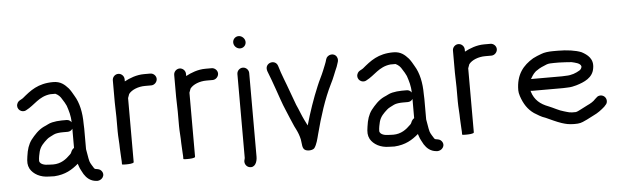

<svg xmlns="http://www.w3.org/2000/svg" viewBox="-47 -839 3467 1069"><g transform="rotate(-5 1686.0 -304.5)"><path d="M358 -42 362 -30C367.8 -10.6 376.5 1 385 18C399 40 419.6 59.3 452 62C481.6 66.9 508.5 34.7 486 8.5C478.1 -0.7 469.6 -1.9 457 -4C449.4 -4 445.6 -9.8 443 -15C437 -24.6 432.9 -30.2 428 -40L424 -50C418 -70.9 416 -96.3 411 -119V-233C411 -241.7 410.7 -251 410 -261C410 -323.8 398.1 -379.1 373 -420C365.3 -433.8 355.2 -451.6 345 -464C324.3 -486.8 302.9 -507 261 -507C175.4 -507 131.9 -471.1 85 -432L75 -426C63.7 -420.4 55.8 -415.5 51.5 -402.5C41.8 -373.5 73.6 -349.8 98 -364C146.4 -388.2 174 -433.8 239 -441H268C285.1 -432.4 294.4 -423.3 304 -406C312.3 -393 318.6 -383.5 325 -369C334.4 -340.8 344 -311.4 344 -275C337.3 -285 328.3 -290 317 -290H290C272.8 -290 249.4 -287.3 236 -284C217.2 -280 205.9 -270.9 188 -264C157.1 -249.4 133.7 -222.6 114 -198C96.1 -173.5 87 -145.3 82 -107C77.2 -75.7 77.4 -59.2 88 -38C105.8 -6.9 144.1 15 193 15C202.3 15.7 212 16 222 16C284.3 12.3 322.8 -11.9 358 -42ZM345 -239V-132C339 -128 334.3 -123 331 -117L326 -106C324.7 -102.7 322 -99.3 318 -96C295.2 -73.2 266 -50 221 -50C212.3 -50 204 -50.3 196 -51C174.1 -51 149.5 -56.9 145 -75V-77.5C145 -94.2 150.1 -116.3 153 -128C161.1 -157.7 179.6 -174.6 200 -193C209.3 -202.3 229.8 -209.9 240 -216C251.6 -221.8 273.2 -224 290 -224H317C329 -224 338.3 -229 345 -239Z M626 -521C608.3 -521 593 -506 593 -488V-365C593 -339.1 595 -310 595 -283V-202C595 -171.4 599 -137.3 599 -107C599 -94.2 602 -60.4 602 -50C602.7 -46 603 -40.7 603 -34V-18C603 -14.5 620.6 -15 626.5 -15C636.9 -15 669 -15.6 669 -24V-382C671.6 -387.1 674.4 -398.7 677 -404C693.8 -426.5 731.1 -441 769 -441H804C821.4 -441 837 -456.9 837 -474.5C837 -492.1 821.4 -507 804 -507H769C726.8 -507 688 -491.6 659 -476V-488C659 -506 643.7 -521 626 -521Z M969 -521C951.3 -521 936 -506 936 -488V-365C936 -339.1 938 -310 938 -283V-202C938 -171.4 942 -137.3 942 -107C942 -94.2 945 -60.4 945 -50C945.7 -46 946 -40.7 946 -34V-18C946 -14.5 963.6 -15 969.5 -15C979.9 -15 1012 -15.6 1012 -24V-382C1014.6 -387.1 1017.4 -398.7 1020 -404C1036.8 -426.5 1074.1 -441 1112 -441H1147C1164.4 -441 1180 -456.9 1180 -474.5C1180 -492.1 1164.4 -507 1147 -507H1112C1069.8 -507 1031 -491.6 1002 -476V-488C1002 -506 986.7 -521 969 -521Z M1287 -462V6C1287 10.8 1285.1 14.8 1284 19C1279.5 38.6 1292 55.5 1307 59.5C1339.5 68.3 1353 34.8 1353 6V-462C1353 -480 1337.7 -495 1320 -495C1302.3 -495 1287 -480 1287 -462ZM1279 -639C1279 -620 1295.2 -603 1315 -603C1333.5 -603 1348 -617.5 1348 -636C1348 -654.7 1330.7 -672 1312 -672C1293.5 -672 1279 -657.5 1279 -639Z M1453 -469 1455 -462C1468.1 -427.1 1479.9 -398.4 1492 -362C1507 -320.6 1520.9 -275.5 1538 -237C1551.6 -206 1563.6 -173.7 1577 -145L1587 -125C1595.6 -107.7 1602.2 -90.4 1607 -69C1612 -44.1 1607.6 -15.6 1629 -7C1645.9 -0.2 1669.9 -4.2 1678 -14C1691.9 -33.5 1698.3 -61.6 1706 -91C1730.4 -184.4 1761 -282.1 1801 -362C1816.9 -391.8 1827.1 -423.5 1841 -454L1848 -475C1852 -485.8 1853.8 -496.4 1847.5 -508.5C1833.5 -535.4 1794.6 -526.9 1787 -502C1781.4 -479.4 1771.6 -460.8 1764 -440C1752.3 -410.7 1738.2 -386.5 1726 -356C1697.9 -289.2 1673.1 -217 1652 -143C1650 -147.7 1648 -151.7 1646 -155L1636 -175C1622.7 -201.5 1611.5 -234.3 1598 -263C1588.8 -287.5 1579.6 -312.6 1570 -339C1552.3 -389.8 1531.4 -436.7 1517 -487C1504.4 -528.1 1443.2 -511.6 1453 -469Z M2259 -42 2263 -30C2268.8 -10.6 2277.5 1 2286 18C2300 40 2320.6 59.3 2353 62C2382.6 66.9 2409.5 34.7 2387 8.5C2379.1 -0.7 2370.6 -1.9 2358 -4C2350.4 -4 2346.6 -9.8 2344 -15C2338 -24.6 2333.9 -30.2 2329 -40L2325 -50C2319 -70.9 2317 -96.3 2312 -119V-233C2312 -241.7 2311.7 -251 2311 -261C2311 -323.8 2299.1 -379.1 2274 -420C2266.3 -433.8 2256.2 -451.6 2246 -464C2225.3 -486.8 2203.9 -507 2162 -507C2076.4 -507 2032.9 -471.1 1986 -432L1976 -426C1964.7 -420.4 1956.8 -415.5 1952.5 -402.5C1942.8 -373.5 1974.6 -349.8 1999 -364C2047.4 -388.2 2075 -433.8 2140 -441H2169C2186.1 -432.4 2195.4 -423.3 2205 -406C2213.3 -393 2219.6 -383.5 2226 -369C2235.4 -340.8 2245 -311.4 2245 -275C2238.3 -285 2229.3 -290 2218 -290H2191C2173.8 -290 2150.4 -287.3 2137 -284C2118.2 -280 2106.9 -270.9 2089 -264C2058.1 -249.4 2034.7 -222.6 2015 -198C1997.1 -173.5 1988 -145.3 1983 -107C1978.2 -75.7 1978.4 -59.2 1989 -38C2006.8 -6.9 2045.1 15 2094 15C2103.3 15.7 2113 16 2123 16C2185.3 12.3 2223.8 -11.9 2259 -42ZM2246 -239V-132C2240 -128 2235.3 -123 2232 -117L2227 -106C2225.7 -102.7 2223 -99.3 2219 -96C2196.2 -73.2 2167 -50 2122 -50C2113.3 -50 2105 -50.3 2097 -51C2075.1 -51 2050.5 -56.9 2046 -75V-77.5C2046 -94.2 2051.1 -116.3 2054 -128C2062.1 -157.7 2080.6 -174.6 2101 -193C2110.3 -202.3 2130.8 -209.9 2141 -216C2152.6 -221.8 2174.2 -224 2191 -224H2218C2230 -224 2239.3 -229 2246 -239Z M2527 -521C2509.3 -521 2494 -506 2494 -488V-365C2494 -339.1 2496 -310 2496 -283V-202C2496 -171.4 2500 -137.3 2500 -107C2500 -94.2 2503 -60.4 2503 -50C2503.7 -46 2504 -40.7 2504 -34V-18C2504 -14.5 2521.6 -15 2527.5 -15C2537.9 -15 2570 -15.6 2570 -24V-382C2572.6 -387.1 2575.4 -398.7 2578 -404C2594.8 -426.5 2632.1 -441 2670 -441H2705C2722.4 -441 2738 -456.9 2738 -474.5C2738 -492.1 2722.4 -507 2705 -507H2670C2627.8 -507 2589 -491.6 2560 -476V-488C2560 -506 2544.7 -521 2527 -521Z M2913 -292C2918.1 -302.2 2930.8 -320.9 2938 -327C2942 -331.7 2946.7 -335.3 2952 -338C2967.3 -349.4 2986.9 -357.4 3006 -365C3016.7 -369.6 3033.1 -370 3048 -370H3076C3088.4 -370 3136 -367.1 3146 -366C3164.9 -361.3 3194.4 -356.6 3199 -338C3199 -328.3 3192.6 -320 3186 -316C3165.2 -303.5 3140 -293 3108 -293C3100.7 -292.3 3093.3 -292 3086 -292ZM3290 -167C3280.7 -167 3273 -163.7 3267 -157L3259 -150C3248.3 -137.1 3229.3 -126.2 3213 -119L3174 -99C3165.7 -95.3 3156.4 -89.1 3146 -87H3125C3111.5 -88.2 3106.9 -88.7 3097 -92L3080 -97C3053.2 -103.7 3022.9 -122 2997 -132C2952.3 -148.8 2920.6 -174.4 2906 -222C2906 -223.3 2905.7 -225 2905 -227C2907.7 -226.3 2910.3 -226 2913 -226H3086C3094 -226 3102.7 -226.3 3112 -227C3129.3 -227 3147.2 -230.9 3161 -235C3207 -248.8 3254.8 -269 3263 -321C3273.1 -373.9 3238.5 -399 3207 -416C3174.8 -429.4 3125.9 -436 3076 -436H3048C3024.7 -436 2998.6 -433.1 2982 -426C2966.8 -420.5 2948.6 -413.4 2935 -406C2878.8 -372.3 2837 -324.7 2837 -235C2837 -226.3 2839 -215.7 2843 -203C2857.9 -158.4 2879 -125.8 2913 -102C2933 -90 2951 -77.4 2975 -70C3004 -57.1 3031.2 -43.3 3062 -33L3079 -28C3097.9 -22.3 3125.6 -20.2 3151 -22C3172.1 -23.2 3189.3 -33.5 3204 -40L3243 -60C3266.7 -70.8 3287.7 -86.7 3306 -103L3313 -111C3319.7 -117 3323 -124.7 3323 -134C3323 -152.5 3308.5 -167 3290 -167Z"/></g></svg>

Font: HoneyBee
Style: Reg
Weight: 400
Foundry: Cannot Into Space Fonts
Version: Version 0.89